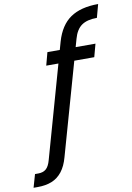

<svg xmlns="http://www.w3.org/2000/svg" viewBox="-237 -830 749 1091"><g transform="rotate(-10 137.5 -284.5)"><path d="M57.4 -473.7 77.3 -548.3H354.6L334.5 -473.7ZM161.8 -594.6Q188.1 -685.2 247.9 -726.3Q307.7 -767.4 408.6 -767.4L388 -691.2Q330.9 -691.2 299.2 -668.6Q267.6 -646.1 253.4 -594.6L69.1 56.7Q55.6 106.5 31 137.9Q6.4 169.2 -28.4 183.2Q-63.3 197.2 -110.1 197.2H-134L-112.4 121.8H-93.7Q-65.5 121.8 -48.6 107.3Q-31.6 92.8 -21.9 56.7Z"/></g></svg>

Font: Poppins Variable
Style: Italic
Weight: 100
Italic angle: -10°
Designer: Jonny Pinhorn
Foundry: Indian Type Foundry
Version: Version 6.000